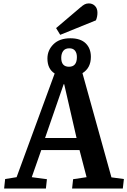

<svg xmlns="http://www.w3.org/2000/svg" viewBox="-20 -1093 738 1113"><path d="M536.1 -975.1 329.1 -891.1 305.2 -930.2 444.8 -1048.8Q460.9 -1063 471.4 -1068.1Q481.9 -1073.2 495.1 -1073.2Q516.1 -1073.2 530.5 -1058.8Q544.9 -1044.4 544.9 -1019Q544.9 -996.1 536.1 -975.1ZM626 -64.9 698.2 -55.2 691.9 0H397.9L403.8 -54.2L481.9 -65.9L440.9 -223.1H219.2L164.1 -65.9L252 -54.2L246.1 0H3.9L9.8 -55.2L76.2 -65.9L296.9 -667Q254.9 -693.4 254.9 -753.9Q254.9 -801.8 289.8 -836.4Q324.7 -871.1 388.2 -871.1Q446.8 -871.1 476.8 -841.8Q506.8 -812.5 506.8 -763.2Q506.8 -699.2 458 -668.9ZM381.8 -813Q357.9 -813 346.4 -797.6Q335 -782.2 335 -757.8Q335 -706.1 379.9 -706.1Q425.8 -706.1 425.8 -762.2Q425.8 -785.6 414.8 -799.3Q403.8 -813 381.8 -813ZM241.2 -293H423.8L352.1 -605H349.1Z"/></svg>

Font: Literata Book
Style: Bold Italic
Weight: 700
Italic angle: -3°
Designer: Latin by Veronika Burian and Jose Scaglione. Greek by Irene Vlachou. Cyrillic by Vera Evstafieva
Foundry: TypeTogether
Version: Version 1.003;PS 001.003;hotconv 1.0.88;makeotf.lib2.5.64775